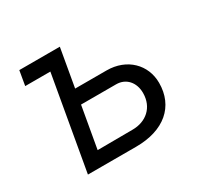

<svg xmlns="http://www.w3.org/2000/svg" viewBox="-118 -660 826 800"><g transform="rotate(-30 295.5 -260.0)"><path d="M91 0H323C458 0 539 -70 539 -183C539 -270 473 -337 375 -337H224L256 -520H61L49 -450H170ZM177 -68 212 -267H381C428 -267 460 -231 460 -180C460 -110 410 -69 346 -69Z"/></g></svg>

Font: Fixel Display 20240404
Style: Italic
Weight: 400
Italic angle: -10°
Designer: AlfaBravo + MacPaw
Foundry: Kyrylo Tkachov, Marchela Mozhyna, Serhii Makarenko, Maria Weinstein, Zakhar Kryvoshyya
Version: Version 1.211;Glyphs 3.2 (3225)